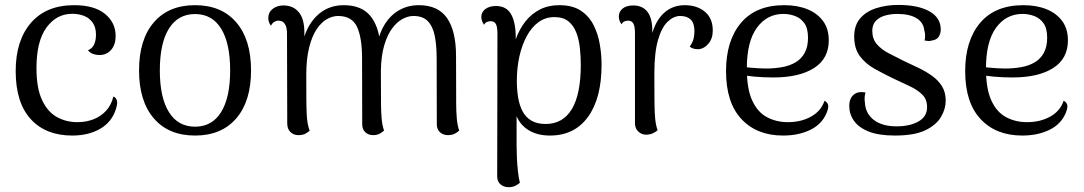

<svg xmlns="http://www.w3.org/2000/svg" viewBox="-20 -542 4438 786"><path d="M275.6 12.9Q167.1 12.9 105.7 -54.5Q44.2 -122 44.2 -250.8Q44.2 -376.3 106.7 -448.5Q169.2 -520.8 283.5 -520.8Q366.1 -520.8 409.7 -485.2Q453.4 -449.6 453.4 -394.4Q453.4 -359.3 435 -338Q416.5 -316.7 386.8 -316.7Q373.8 -316.7 361.1 -321.1Q348.4 -325.5 340.1 -336.4Q357.3 -342.8 365.1 -359.7Q372.9 -376.6 372.9 -399.9Q372.9 -430.2 359.5 -449.2Q346.1 -468.2 324.2 -476.9Q302.3 -485.5 275.7 -485.5Q211.4 -485.5 170.3 -429.3Q129.3 -373.1 129.3 -263.2Q129.3 -181.6 151.9 -133Q174.5 -84.3 212.6 -63.1Q250.7 -41.9 296.6 -41.9Q332.6 -41.9 362.8 -53.7Q393 -65.4 414.5 -88.8Q436 -112.3 444.1 -147Q454 -143 458.2 -131.7Q462.5 -120.5 454.4 -95.2Q437.7 -42.2 389.9 -14.7Q342.2 12.9 275.6 12.9Z M778.5 12.9Q670.1 12.9 609.7 -57.5Q549.2 -127.8 549.2 -253.7Q549.2 -380 609.7 -450.4Q670.1 -520.8 778.5 -520.8Q886.8 -520.8 947.3 -450.4Q1007.7 -380 1007.7 -253.7Q1007.7 -127.8 947.3 -57.5Q886.8 12.9 778.5 12.9ZM778.5 -23.4Q848.3 -23.4 885.2 -83.1Q922.2 -142.8 922.2 -253.7Q922.2 -365.1 885.2 -424.8Q848.3 -484.5 778.5 -484.5Q708.7 -484.5 671.5 -424.8Q634.3 -365.1 634.3 -253.7Q634.3 -142.8 671.5 -83.1Q708.7 -23.4 778.5 -23.4Z M1847.5 -114.2Q1847.5 -87.9 1849.9 -58.5Q1852.3 -29.1 1859.9 -7.4Q1852.3 -0.2 1841.2 5.5Q1830 11.2 1813.8 11.2Q1793.8 11.2 1781 -0.8Q1768.2 -12.8 1768.2 -33.4L1767.6 -303.1Q1767.6 -355.8 1759.8 -395Q1751.9 -434.2 1731.3 -455.4Q1710.8 -476.6 1672.5 -476.6Q1650.9 -476.6 1628.1 -464.5Q1605.2 -452.5 1585.6 -426.1Q1565.9 -399.8 1553.1 -357.1Q1540.3 -314.4 1539.2 -253.6L1539.8 -114.2Q1539.8 -87.9 1542.2 -58.5Q1544.6 -29.1 1552.2 -7.4Q1544.6 -0.2 1533.9 5.5Q1523.2 11.2 1507 11.2Q1487.9 11.2 1475.3 -0.8Q1462.8 -12.8 1462.8 -33.4L1462.2 -303.1Q1462.2 -388.2 1441.4 -432.4Q1420.5 -476.6 1363.9 -476.6Q1341.3 -476.6 1318.4 -463.7Q1295.5 -450.8 1276.5 -422.7Q1257.5 -394.5 1245.7 -348.1Q1233.8 -301.7 1233.8 -235.2Q1233.8 -176.9 1234.1 -138.5Q1234.3 -100.2 1235.5 -76.3Q1236.7 -52.5 1239.6 -36.8Q1242.5 -21 1247.7 -6.9Q1241.9 -1.6 1231 4.8Q1220.1 11.2 1201.5 11.2Q1181.5 11.2 1168.7 -1.7Q1155.9 -14.6 1155.9 -36.6L1154.9 -404.5Q1154.9 -430.9 1146 -444.2Q1137.2 -457.5 1119.9 -457.5Q1111.2 -457.5 1102.7 -452.4Q1094.2 -447.2 1089.2 -436.5Q1078.3 -451.2 1078.3 -467.7Q1078.3 -491.6 1096.3 -505.7Q1114.2 -519.7 1140.3 -519.7Q1180.2 -519.7 1203.1 -492.2Q1226 -464.8 1226 -409V-342L1217 -357.5Q1231.5 -432.5 1276.3 -476.6Q1321.2 -520.8 1387.2 -520.8Q1458.9 -520.8 1495 -478.2Q1531.1 -435.7 1537.4 -355.3L1524.5 -358.8Q1532.9 -408.2 1556.3 -444.6Q1579.8 -481.1 1615.2 -500.9Q1650.5 -520.8 1694.9 -520.8Q1773.5 -520.8 1810.2 -467.8Q1846.9 -414.9 1846.9 -312.7Z M2270.2 -520.8Q2324 -520.8 2358 -498.1Q2391.9 -475.4 2410.2 -438.8Q2428.5 -402.2 2435.6 -359.7Q2442.7 -317.2 2442.7 -277.5Q2442.7 -139.9 2387.2 -63.5Q2331.7 12.9 2231.6 12.9Q2181.1 12.9 2145.8 -8Q2110.5 -28.9 2094.8 -66.6V55.2Q2094.8 76.2 2096.1 104.3Q2097.3 132.5 2100.4 159.8Q2103.5 187.2 2108.2 206.2Q2102.5 211.5 2090.8 217.9Q2079.2 224.3 2062.1 224.3Q2042 224.3 2028.7 212.5Q2015.4 200.8 2015.4 180.2L2016.4 -404.3Q2016.4 -431.8 2010.1 -443.5Q2003.8 -455.2 1988.2 -455.2Q1982.7 -455.2 1974.7 -452.7Q1966.7 -450.2 1961.7 -440.5Q1955.8 -448.8 1953 -457Q1950.3 -465.3 1950.3 -472.2Q1950.3 -492.4 1966.8 -504.9Q1983.4 -517.4 2010.2 -517.4Q2053.2 -517.4 2072.2 -483.8Q2091.2 -450.2 2091.2 -390.4V-298.6L2069.1 -287.6Q2075.5 -337.6 2090.8 -380.1Q2106.1 -422.6 2130.9 -454.2Q2155.8 -485.7 2190.3 -503.2Q2224.8 -520.8 2270.2 -520.8ZM2249.8 -472Q2212.8 -472 2184.2 -451.1Q2155.7 -430.2 2136 -393.4Q2116.3 -356.7 2106 -309.8Q2095.8 -262.8 2095.8 -210.8Q2095.8 -175 2101.1 -143Q2106.4 -111 2119.1 -86.6Q2131.8 -62.2 2155.1 -48.3Q2178.4 -34.5 2213.8 -34.5Q2284.3 -34.5 2321 -95.4Q2357.6 -156.4 2357.6 -276.9Q2357.6 -311.4 2353.8 -346Q2350.1 -380.5 2339.1 -408.9Q2328.2 -437.3 2306.9 -454.7Q2285.7 -472 2249.8 -472Z M2625.5 9.4Q2606.8 9.4 2593.1 -3.3Q2579.4 -16 2579.4 -38.5V-406.2Q2579.4 -434.6 2572.6 -446.1Q2565.8 -457.5 2551.2 -457.5Q2545.7 -457.5 2537.7 -455Q2529.7 -452.5 2524.7 -442.3Q2513.3 -457.5 2513.3 -474Q2513.3 -494.2 2528.9 -507Q2544.5 -519.7 2572.7 -519.7Q2611 -519.7 2631.2 -492.7Q2651.3 -465.7 2650.4 -410.8V-345L2638.4 -345.3Q2648.1 -431.8 2686 -476.3Q2723.9 -520.8 2783 -520.8Q2833.5 -520.8 2865.7 -494Q2897.9 -467.3 2897.9 -417.1Q2897.9 -384 2880.1 -363.1Q2862.3 -342.2 2839.2 -340.6Q2815.2 -340.1 2803.7 -351.3Q2816.3 -369.7 2819.5 -384.2Q2822.8 -398.7 2822.8 -414.9Q2822.8 -446.9 2807.7 -461.8Q2792.5 -476.6 2764.5 -476.6Q2738.3 -476.6 2713.8 -453.8Q2689.2 -431 2674 -379.3Q2658.8 -327.5 2658.8 -241.5Q2658.8 -182.1 2659.1 -143.1Q2659.3 -104.2 2660.5 -79.5Q2661.7 -54.9 2664.3 -38.9Q2666.9 -22.8 2672.2 -8.8Q2666.4 -3.5 2654.5 2.7Q2642.6 8.9 2625.5 9.4Z M3185.7 12.9Q3078.3 12.9 3015.3 -54.5Q2952.2 -122 2952.2 -250.8Q2952.2 -375.8 3013.4 -448.3Q3074.5 -520.8 3190.5 -520.8Q3244.2 -520.8 3285 -504.3Q3325.8 -487.8 3349.3 -456Q3372.8 -424.1 3372.8 -376.8Q3372.8 -301.8 3312.2 -263.3Q3251.7 -224.9 3145.9 -224.9Q3104.3 -224.9 3066.3 -228.5Q3028.4 -232.1 2988.8 -240.2L2990.7 -272.6Q3016 -268.5 3049.3 -265.2Q3082.5 -261.9 3115 -261.5Q3150.5 -261.5 3181.9 -267.2Q3213.3 -272.8 3237.1 -287Q3260.9 -301.1 3274.3 -325.8Q3287.8 -350.5 3287.8 -387.5Q3287.8 -426.3 3272.8 -447Q3257.9 -467.8 3234.8 -476.4Q3211.7 -485 3187.1 -485Q3119.8 -485 3078.5 -428.4Q3037.3 -371.8 3037.3 -261.3Q3037.3 -178.4 3059.4 -130.5Q3081.5 -82.5 3119.9 -62.2Q3158.3 -41.9 3205.3 -41.9Q3259.2 -41.9 3300 -64.5Q3340.9 -87 3355.3 -129.3Q3365.2 -125.3 3369.5 -114.5Q3373.7 -103.6 3363.8 -79.4Q3344.8 -33.6 3297 -10.3Q3249.2 12.9 3185.7 12.9Z M3643.2 12.9Q3577.7 12.9 3536.5 -3.4Q3495.4 -19.8 3476 -47.4Q3456.6 -75 3456.6 -108.5Q3456.6 -125.4 3462.9 -139Q3469.2 -152.7 3483.7 -160.2Q3498.2 -167.7 3523.2 -163.4Q3520.2 -153.2 3519.6 -143.4Q3519 -133.6 3520.8 -121.2Q3523.2 -77.2 3557.3 -51Q3591.4 -24.8 3650.4 -24.8Q3704.7 -24.8 3739.9 -44.7Q3775.2 -64.5 3775.2 -103.6Q3775.2 -136.1 3754.6 -155.7Q3734.1 -175.4 3701.9 -190.2Q3669.8 -205 3634.9 -221.7Q3596.4 -240.2 3560 -260.6Q3523.7 -280.9 3500.3 -311.9Q3476.9 -342.9 3476.9 -392.6Q3476.9 -439.2 3502 -467.6Q3527 -496.1 3568.2 -508.9Q3609.3 -521.8 3656.9 -521.8Q3738.5 -521.8 3784.9 -495.6Q3831.2 -469.5 3831.2 -421.5Q3831.2 -405 3823.2 -392Q3815.2 -378.9 3793.8 -375.8Q3787 -373.7 3779.8 -374.2Q3772.7 -374.6 3765.2 -376.2Q3767.3 -386.4 3767.2 -397.5Q3767 -408.6 3763.8 -417.8Q3760.1 -451.1 3731.2 -468Q3702.3 -485 3653.5 -485Q3627 -485 3603.5 -478.4Q3580 -471.8 3565.5 -456.6Q3550.9 -441.4 3550.9 -415.9Q3550.9 -383.5 3569 -361.8Q3587.1 -340.2 3617 -324.6Q3646.8 -309.1 3680 -292.5Q3710.1 -278.5 3740.2 -264.1Q3770.2 -249.7 3795.5 -231.6Q3820.8 -213.5 3836.2 -189Q3851.5 -164.6 3851.5 -129.6Q3851.5 -96.6 3832.5 -63.7Q3813.5 -30.8 3768.5 -8.9Q3723.4 12.9 3643.2 12.9Z M4164.7 12.9Q4057.3 12.9 3994.3 -54.5Q3931.2 -122 3931.2 -250.8Q3931.2 -375.8 3992.4 -448.3Q4053.5 -520.8 4169.5 -520.8Q4223.2 -520.8 4264 -504.3Q4304.8 -487.8 4328.3 -456Q4351.8 -424.1 4351.8 -376.8Q4351.8 -301.8 4291.2 -263.3Q4230.7 -224.9 4124.9 -224.9Q4083.3 -224.9 4045.3 -228.5Q4007.4 -232.1 3967.8 -240.2L3969.7 -272.6Q3995 -268.5 4028.3 -265.2Q4061.5 -261.9 4094 -261.5Q4129.5 -261.5 4160.9 -267.2Q4192.3 -272.8 4216.1 -287Q4239.9 -301.1 4253.3 -325.8Q4266.8 -350.5 4266.8 -387.5Q4266.8 -426.3 4251.8 -447Q4236.9 -467.8 4213.8 -476.4Q4190.7 -485 4166.1 -485Q4098.8 -485 4057.5 -428.4Q4016.3 -371.8 4016.3 -261.3Q4016.3 -178.4 4038.4 -130.5Q4060.5 -82.5 4098.9 -62.2Q4137.3 -41.9 4184.3 -41.9Q4238.2 -41.9 4279 -64.5Q4319.9 -87 4334.3 -129.3Q4344.2 -125.3 4348.5 -114.5Q4352.7 -103.6 4342.8 -79.4Q4323.8 -33.6 4276 -10.3Q4228.2 12.9 4164.7 12.9Z"/></svg>

Font: Arima Thin
Style: Regular
Weight: 100
Designer: Joana Correia and Natanael Gama
Foundry: NDISCOVER
Version: Version 1.101;gftools[0.9.23]